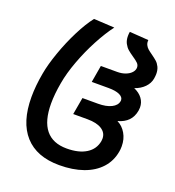

<svg xmlns="http://www.w3.org/2000/svg" viewBox="-135 -834 870 956"><g transform="rotate(20 300.0 -356.0)"><path d="M40 -256.5Q40 -316 52.5 -384.5Q61.5 -435.5 84.8 -501.5Q108 -567.5 139 -628.8Q170 -690 200 -728L309.5 -722Q277.5 -680 245 -619Q212.5 -558 188 -492Q163.5 -426 154 -370.5Q143 -309.5 143 -259.5Q143 -167.5 180.5 -121.2Q218 -75 292 -75Q356 -75 395.2 -99.5Q434.5 -124 442.5 -169Q443.5 -173.5 443.5 -182Q443.5 -212.5 416.5 -230Q389.5 -247.5 340 -247.5H264.5L280.5 -338H363Q406 -338 433.2 -351.5Q460.5 -365 464.5 -388.5L465 -393Q465 -410 444.2 -419.8Q423.5 -429.5 385.5 -429.5H296.5L312 -519.5H399Q423 -519.5 442.5 -527Q462 -534.5 473 -547Q484 -559.5 484 -573.5Q484 -586.5 475 -595.8Q466 -605 446.5 -618Q428 -630.5 416.2 -640.8Q404.5 -651 396 -667.2Q387.5 -683.5 387.5 -706Q387.5 -718 389.5 -728.5L490 -721.5Q488.5 -707 493.8 -696.2Q499 -685.5 507.5 -678Q516 -670.5 531 -660Q548.5 -647.5 559.2 -638Q570 -628.5 577.5 -613Q585 -597.5 585 -576Q585 -566 582.5 -551Q578 -525 557.8 -504.2Q537.5 -483.5 506 -472.5Q535 -460 550.5 -439Q566 -418 566 -391.5Q566 -383.5 564.5 -374.5Q558.5 -341 538.2 -320.2Q518 -299.5 483.5 -290Q512 -276 529.2 -246.5Q546.5 -217 546.5 -179Q546.5 -162.5 544 -150Q535 -98 501 -60.8Q467 -23.5 412 -4Q357 15.5 285.5 15.5Q165.5 15.5 102.8 -54.2Q40 -124 40 -256.5Z"/></g></svg>

Font: JuliaMono MediumItalic
Style: Regular
Weight: 500
Italic angle: -9°
Monospace: yes
Designer: cormullion
Foundry: corm
Version: Version 0.049; ttfautohint (v1.8.4)